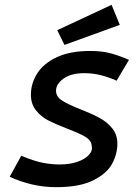

<svg xmlns="http://www.w3.org/2000/svg" viewBox="-20 -766 579 795"><path d="M20 0ZM463 -432 514 -518Q481 -533 443 -544Q405 -555 354 -555Q271 -555 216 -529.5Q161 -504 134.5 -462.5Q108 -421 108 -374Q108 -335 129.5 -308.5Q151 -282 180.5 -267Q210 -252 259 -233Q311 -213 335 -198.5Q359 -184 360 -159Q364 -142 348 -124.5Q332 -107 300.5 -96Q269 -85 227 -85Q193 -85 157 -92Q121 -99 68 -121L20 -34Q114 9 212 9Q310 9 366.5 -19.5Q423 -48 444.5 -88.5Q466 -129 466 -171Q466 -209 444 -235.5Q422 -262 391 -278.5Q360 -295 312 -314Q261 -334 236.5 -350Q212 -366 212 -390Q212 -418 243 -440.5Q274 -463 329 -463Q365 -463 396.5 -455Q428 -447 463 -432ZM476 -663 247 -580 217 -641 442 -746Z"/></svg>

Font: Cambay Devanagari
Style: Bold Italic
Weight: 700
Designer: Pooja Saxena
Foundry: Pooja Saxena
Version: Version 1.005;PS 001.005;hotconv 1.0.70;makeotf.lib2.5.58329